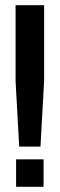

<svg xmlns="http://www.w3.org/2000/svg" viewBox="-20 -720 230 740"><path d="M54 -155 40 -408V-700H150V-408L136 -155ZM148 -106V0H42V-106Z"/></svg>

Font: Bebas Neue
Style: Regular
Weight: 400
Designer: Ryoichi Tsunekawa
Foundry: Ryoichi Tsunekawa
Version: Version 1.300